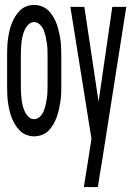

<svg xmlns="http://www.w3.org/2000/svg" viewBox="-20 -548 540 783"><path d="M119 8Q103 8 87.5 2Q72 -4 61 -15Q50 -26 41 -41Q32 -56 26.5 -71Q21 -86 17.5 -102.5Q14 -119 12 -135Q10 -151 9.5 -167.5Q9 -184 9 -200V-320Q9 -336 9.5 -352.5Q10 -369 12 -385Q14 -401 17.5 -417.5Q21 -434 26.5 -449Q32 -464 41 -479Q50 -494 61 -505Q72 -516 87.5 -522Q103 -528 119 -528Q132 -528 145 -524Q158 -520 168 -513Q178 -506 186.5 -495Q195 -484 201 -473Q207 -462 211.5 -449Q216 -436 219 -423.5Q222 -411 224.5 -398Q227 -385 228 -372Q229 -359 229.5 -346Q230 -333 230 -320V-200Q230 -184 229.5 -167.5Q229 -151 226.5 -135Q224 -119 220.5 -102.5Q217 -86 211.5 -71Q206 -56 197.5 -41Q189 -26 178 -15Q167 -4 151.5 2Q136 8 119 8ZM119 -62Q132 -62 142.5 -72Q153 -82 158 -94.5Q163 -107 166 -120Q169 -133 171 -146.5Q173 -160 173.5 -173.5Q174 -187 174 -200V-320Q174 -333 173.5 -346.5Q173 -360 171 -373.5Q169 -387 166 -400Q163 -413 158 -425.5Q153 -438 142.5 -448Q132 -458 119 -458Q106 -458 96 -448Q86 -438 80.5 -425.5Q75 -413 72 -400Q69 -387 67.5 -373.5Q66 -360 65.5 -346.5Q65 -333 65 -320V-200Q65 -187 65.5 -173.5Q66 -160 67.5 -146.5Q69 -133 72 -120Q75 -107 80.5 -94.5Q86 -82 96 -72Q106 -62 119 -62ZM322 215Q326 188 330.5 161.5Q335 135 339 108L353 18L267 -520H324L382 -133L438 -520H495L394 123L386 170L379 215Z"/></svg>

Font: Iosevka Term
Style: Regular
Weight: 400
Monospace: yes
Designer: Belleve Invis
Foundry: Belleve Invis
Version: Version 30.0.1